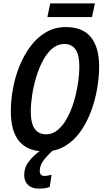

<svg xmlns="http://www.w3.org/2000/svg" viewBox="-20 -885 623 1135"><path d="M244 10Q44 10 44 -227Q44 -293 57 -363Q70 -433 96.5 -497.5Q123 -562 162 -613.5Q201 -665 253 -695Q305 -725 369 -725Q469 -725 517.5 -665Q566 -605 566 -492Q566 -431 554.5 -362.5Q543 -294 518.5 -228Q494 -162 456 -108Q418 -54 365 -22Q312 10 244 10ZM253 -91Q290 -91 321 -116.5Q352 -142 376 -185.5Q400 -229 416 -282Q432 -335 440.5 -390Q449 -445 449 -494Q449 -625 360 -625Q321 -625 289 -598Q257 -571 233.5 -526.5Q210 -482 194 -429Q178 -376 170 -323Q162 -270 162 -226Q162 -155 185.5 -123Q209 -91 253 -91ZM260 -784 277 -865H541L524 -784ZM210 230Q168 230 145.5 208Q123 186 123 150Q123 105 150.5 69.5Q178 34 225 0H297Q258 35 236.5 64.5Q215 94 215 125Q215 155 243 155Q252 155 262.5 153Q273 151 285 148L274 220Q259 226 243 228Q227 230 210 230Z"/></svg>

Font: Noto Sans Condensed SemiBold
Style: Italic
Weight: 600
Width: 3
Italic angle: -12°
Designer: Monotype Design Team
Foundry: Monotype Imaging Inc.
Version: Version 2.013; ttfautohint (v1.8.4.7-5d5b)